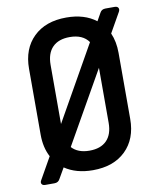

<svg xmlns="http://www.w3.org/2000/svg" viewBox="-87 -819 774 929"><g transform="rotate(-10 300.0 -355.0)"><path d="M60 40Q47 40 42.5 32Q38 24 45 13L105 -93Q80 -140 80 -203V-527Q80 -625 139 -682.5Q198 -740 300 -740Q389 -740 446 -696L468 -735Q476 -750 495 -750H540Q553 -750 557.5 -742Q562 -734 556 -723L501 -626Q520 -583 520 -528V-203Q520 -105 461 -47.5Q402 10 300 10Q218 10 162 -28L132 24Q124 40 105 40ZM186 -527V-237L393 -603Q364 -644 300 -644Q245 -644 215.5 -614Q186 -584 186 -527ZM300 -86Q355 -86 384.5 -116Q414 -146 414 -203V-473L213 -119Q243 -86 300 -86Z"/></g></svg>

Font: Pitagon Sans Mono SemiBold
Style: Regular
Weight: 600
Monospace: yes
Designer: Travis Tran
Foundry: Pitagon
Version: Version 1.001; ttfautohint (v1.8.4.7-5d5b);gftools[0.9.26]